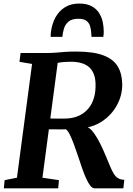

<svg xmlns="http://www.w3.org/2000/svg" viewBox="-20 -1034 730 1054"><path d="M1 0 5.5 -45 73 -58.5 156 -683 87 -694.5 93 -743H234.5Q263.5 -743 286.5 -745Q309.5 -747 335.5 -749Q361.5 -751 397.5 -751Q492.5 -751 547.8 -730Q603 -709 626.8 -668.5Q650.5 -628 651 -570Q651 -509 621.2 -455.2Q591.5 -401.5 539.2 -367.2Q487 -333 418.5 -329L449.5 -337Q465 -338 482 -319.8Q499 -301.5 514.5 -274.2Q530 -247 542.5 -219.8Q555 -192.5 562 -175Q574.5 -145 584.2 -121.5Q594 -98 604 -81.2Q614 -64.5 627.8 -56Q641.5 -47.5 662.5 -47L657 0H499Q488 0 476.8 -13.5Q465.5 -27 454.5 -50.8Q443.5 -74.5 432.5 -105.5Q420.5 -140 408.8 -175.8Q397 -211.5 385.2 -243Q373.5 -274.5 362.5 -296.5Q351.5 -318.5 341 -324.5Q338.5 -324 326 -323.8Q313.5 -323.5 296.8 -323.8Q280 -324 263.5 -324Q247 -324 236.5 -324L243.5 -384Q252.5 -383.5 268 -383.2Q283.5 -383 300.2 -383Q317 -383 330 -383Q343 -383 347.5 -383.5Q385 -385.5 414.8 -399.5Q444.5 -413.5 465 -438Q485.5 -462.5 495.8 -497Q506 -531.5 504.5 -575.5Q502.5 -635.5 469.2 -665.2Q436 -695 368.5 -695Q359 -695 341.2 -694.2Q323.5 -693.5 305.2 -690.5Q287 -687.5 275.5 -682L301 -721L213 -58.5L303.5 -45L299.5 0ZM414.5 -1014.5Q456 -1014.5 482.5 -1000.2Q509 -986 523.8 -962.8Q538.5 -939.5 544 -913Q549.5 -886.5 549.5 -861.5Q549.5 -853.5 549 -846Q548.5 -838.5 547 -831.5H482Q482 -836.5 481.8 -841.2Q481.5 -846 481 -850.5Q480 -873.5 474.2 -891.5Q468.5 -909.5 453.8 -920.2Q439 -931 410 -931Q374 -931 355.8 -915Q337.5 -899 330.8 -876Q324 -853 322.5 -831.5H258Q258 -839.5 258.5 -846.5Q259 -853.5 260 -861Q266 -905 285.2 -939.8Q304.5 -974.5 337 -994.5Q369.5 -1014.5 414.5 -1014.5Z"/></svg>

Font: Merriweather 24pt
Style: Bold Italic
Weight: 700
Italic angle: -7.8°
Designer: Eben Sorkin
Foundry: Eben Sorkin
Version: Version 2.101